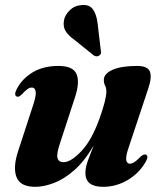

<svg xmlns="http://www.w3.org/2000/svg" viewBox="-20 -728 635 760"><path d="M557.5 -116Q569.5 -110.5 557 -88Q532 -43.5 486.5 -16Q441 11.5 387.5 11.5Q318 11.5 318 -43.5Q318 -64.5 328.2 -93Q338.5 -121.5 350.5 -151.5Q315 -90.5 274.5 -54.8Q234 -19 193.8 -3.8Q153.5 11.5 119.5 11.5Q60.5 11.5 45.5 -26.5Q30.5 -64.5 51.5 -129L112 -314.5Q124.5 -353.5 121 -367.5Q117.5 -381.5 106.5 -381.5Q98 -381.5 89 -375.5Q80 -369.5 66.5 -354.5Q59 -347.5 54.8 -345.8Q50.5 -344 46 -346Q34 -351.5 46.5 -376Q67.5 -416.5 109.5 -441.8Q151.5 -467 211 -467Q270 -467 283.2 -434.2Q296.5 -401.5 276.5 -342L217.5 -161Q203.5 -120 207.5 -103Q211.5 -86 232 -86Q260 -86 301.2 -128.8Q342.5 -171.5 374 -259Q401 -334.5 401 -366Q401 -379.5 396 -389Q391 -398.5 391 -411.5Q391 -436.5 425.8 -451.8Q460.5 -467 522.5 -467Q565 -467 573.5 -444.2Q582 -421.5 566.5 -376.5L489 -143.5Q477 -108 479.8 -94Q482.5 -80 494 -80Q502 -80 511.8 -86Q521.5 -92 537 -108.5Q549.5 -119 557.5 -116ZM366 -638 379 -528.5Q380.5 -523 380 -518.2Q379.5 -513.5 374 -509Q364 -501.5 352 -508L273 -571.5Q251 -587 239.8 -605Q228.5 -623 233.5 -648.5Q237 -668.5 256 -687.2Q275 -706 304 -708Q333.5 -710.5 347.5 -691.5Q361.5 -672.5 366 -638Z"/></svg>

Font: Fraunces 72pt S000
Style: Bold Italic
Weight: 700
Italic angle: -16°
Version: Version 1.000; ttfautohint (v1.8.3)